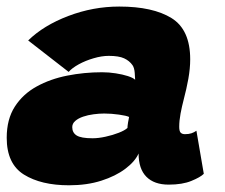

<svg xmlns="http://www.w3.org/2000/svg" viewBox="-20 -558 688 586"><path d="M190.5 7.5Q105.5 7.5 53 -25.2Q0.5 -58 0.5 -137.5Q0.5 -194 25.2 -232.5Q50 -271 91.8 -294Q133.5 -317 185.2 -327.2Q237 -337.5 291.5 -337.5Q312.5 -337.5 333.2 -334.2Q354 -331 370.2 -325.8Q386.5 -320.5 392.5 -314.5Q392.5 -320 391.2 -335.5Q390 -351 384.5 -359Q375 -372.5 358.8 -380Q342.5 -387.5 312 -387.5Q290.5 -387.5 265.8 -380.2Q241 -373 220.5 -361.8Q200 -350.5 189.5 -338.5L66 -434.5Q113 -480.5 188.5 -509.2Q264 -538 344 -538Q446.5 -538 503.5 -502.8Q560.5 -467.5 560.5 -377Q560.5 -349 554.8 -317.2Q549 -285.5 541 -255.5Q535 -232.5 531 -211Q527 -189.5 527 -171Q527 -157.5 531.5 -153Q536 -148.5 544.5 -148.5Q556 -148.5 564.2 -151.2Q572.5 -154 579.5 -159L602 -27.5Q591.5 -17 564 -5.8Q536.5 5.5 495 5.5Q450.5 5.5 426.8 -18.5Q403 -42.5 403 -89.5Q392 -65 362.5 -42.8Q333 -20.5 289.2 -6.5Q245.5 7.5 190.5 7.5ZM262.5 -136Q280.5 -136 302.2 -140.8Q324 -145.5 342.5 -152.8Q361 -160 369 -167.5Q369 -173 370.8 -184.2Q372.5 -195.5 374 -201Q366 -205 343 -208.2Q320 -211.5 298 -211.5Q282.5 -211.5 265.5 -209.2Q248.5 -207 233.8 -202Q219 -197 209.8 -189Q200.5 -181 200.5 -170Q200.5 -153 214 -144.5Q227.5 -136 262.5 -136Z"/></svg>

Font: Grandstander Thin Black
Style: Italic
Weight: 900
Italic angle: -15°
Version: Version 1.200